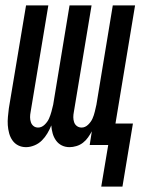

<svg xmlns="http://www.w3.org/2000/svg" viewBox="-20 -540 540 715"><path d="M436 155H357L383 0H314L322 -51Q316 -40 308 -28.5Q300 -17 289 -8.5Q278 0 264.5 4Q251 8 239 8Q223 8 210 1.5Q197 -5 188.5 -17Q180 -29 176 -43.5Q172 -58 171 -73Q165 -58 156.5 -43.5Q148 -29 136 -17Q124 -5 108 1.5Q92 8 77 8Q61 8 48 1.5Q35 -5 26.5 -17Q18 -29 14 -44Q10 -59 9 -74Q8 -89 9.5 -105Q11 -121 13 -137L77 -520H160L94 -123Q92 -113 92 -103.5Q92 -94 95 -85Q98 -76 105 -70.5Q112 -65 122 -65Q135 -65 146 -75.5Q157 -86 162.5 -98.5Q168 -111 171.5 -124Q175 -137 178 -150L239 -520H321L255 -123Q253 -113 253 -103.5Q253 -94 256 -85Q259 -76 266.5 -70.5Q274 -65 284 -65Q297 -65 308 -75.5Q319 -86 324.5 -98.5Q330 -111 333 -124Q336 -137 339 -150L400 -520H483L410 -80H475Z"/></svg>

Font: Iosevka Medium
Style: Italic
Weight: 500
Italic angle: -9°
Monospace: yes
Designer: Belleve Invis
Foundry: Belleve Invis
Version: Version 32.5.0; ttfautohint (v1.8.4)